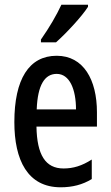

<svg xmlns="http://www.w3.org/2000/svg" viewBox="-20 -786 470 816"><path d="M354 -757V-766H241C220 -721 191 -671 154 -618V-606H218C261 -644 328 -716 354 -757ZM221 -549C103 -549 41 -449 41 -267C41 -106 97 10 238 10C287 10 331 -1 370 -25V-108C328 -81 291 -70 250 -70C173 -70 137 -128 135 -248H392V-309C392 -447 335 -549 221 -549ZM221 -472C276 -472 303 -406 303 -321H136C140 -425 170 -472 221 -472Z"/></svg>

Font: Noto Sans Khmer ExtraCondensed Medium
Style: Regular
Weight: 500
Width: 2
Designer: Danh Hong and the Monotype Design Team
Foundry: Monotype Imaging Inc.
Version: Version 2.004